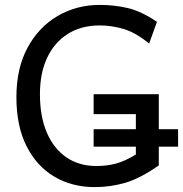

<svg xmlns="http://www.w3.org/2000/svg" viewBox="-20 -745 741 777"><path d="M622.6 -363.8V-75.7Q547.4 -22.9 487.3 -5.4Q427.2 12.2 363.8 12.2Q271.5 12.2 200 -30Q128.4 -72.3 87.4 -153.6Q46.4 -234.9 46.4 -351.6Q46.4 -468.8 91.6 -552.2Q136.7 -635.7 213.4 -680.4Q290 -725.1 383.3 -725.1Q442.9 -725.1 497.1 -712.4Q551.3 -699.7 615.2 -656.7L583.5 -568.8Q528.8 -613.3 480.5 -627.7Q432.1 -642.1 383.3 -642.1Q309.1 -642.1 254.6 -607.9Q200.2 -573.7 170.9 -511.5Q141.6 -449.2 141.6 -363.8Q141.6 -273.9 169.4 -208.7Q197.3 -143.6 248.5 -108.4Q299.8 -73.2 369.6 -73.2Q413.1 -73.2 449.2 -83Q485.4 -92.8 529.8 -119.6V-283.2H358.9V-363.8ZM358.9 -222.2H700.7V-151.4H358.9Z"/></svg>

Font: Andika LitF DSA DSG
Style: Regular
Weight: 400
Designer: Victor Gaultney, Annie Olsen, Julie Remington, Don Collingsworth, Eric Hays, Becca Hirsbrunner
Foundry: SIL International
Version: Version 6.200 ; LitF DSA DSG; ttfautohint (v1.8.3.10-c5d8)